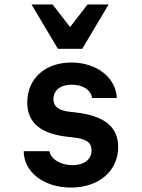

<svg xmlns="http://www.w3.org/2000/svg" viewBox="-20 -832 640 866"><path d="M87 -150C87 -56 178 14 300 14C426 14 513 -61 513 -169C513 -260 451 -310 320 -325L293 -328C243 -334 221 -352 221 -385C221 -425 253 -450 304 -450C354 -450 391 -426 395 -390H507C503 -482 416 -550 302 -550C183 -550 103 -477 103 -370C103 -279 162 -229 285 -215L312 -212C369 -206 393 -189 393 -154C393 -113 359 -87 307 -87C254 -87 209 -114 203 -150ZM241 -612H351L470 -812H375L296 -710L217 -812H122Z"/></svg>

Font: CommitMono
Style: 700Regular
Weight: 700
Monospace: yes
Designer: Eigil Nikolajsen
Foundry: Eigil Nikolajsen
Version: Version 1.143